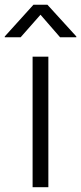

<svg xmlns="http://www.w3.org/2000/svg" viewBox="-54 -778 337 798"><path d="M81.5 0V-542.5H147V0ZM31.7 -623H-34.2V-626.5L85 -758.3H143.1L263.2 -626.5V-623H195.8L114.3 -716.8Z"/></svg>

Font: Inter 16pt Light
Style: Regular
Weight: 300
Version: Version 4.001;git-66647c0bb